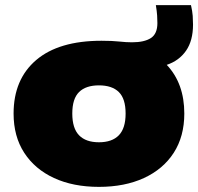

<svg xmlns="http://www.w3.org/2000/svg" viewBox="-20 -718 773 749"><path d="M366 11Q265.5 11 190.8 -23.5Q116 -58 74.5 -122Q33 -186 33 -275Q33 -408.5 121.2 -483.8Q209.5 -559 376 -559Q418 -559 445 -556Q472 -553 495 -553Q543 -553 568.5 -569.5Q594 -586 594 -628Q594 -641.5 593 -657.5Q592 -673.5 588 -698H725Q730.5 -674 731.8 -656Q733 -638 733 -622Q733 -559.5 705.8 -520.2Q678.5 -481 630.5 -465Q699 -392.5 699 -275Q699 -186 657.8 -122Q616.5 -58 541.5 -23.5Q466.5 11 366 11ZM366 -163Q417 -163 443.5 -190.2Q470 -217.5 470 -275Q470 -333 443.5 -359Q417 -385 366 -385Q315 -385 288.5 -359Q262 -333 262 -275Q262 -217.5 288.5 -190.2Q315 -163 366 -163Z"/></svg>

Font: Encode Sans Exp Black
Style: Regular
Weight: 900
Width: 7
Designer: Multiple Designers
Foundry: Impallari Type
Version: Version 3.002; ttfautohint (v1.8.3) -l 8 -r 50 -G 200 -x 14 